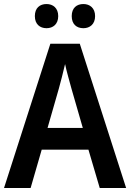

<svg xmlns="http://www.w3.org/2000/svg" viewBox="-20 -933 647 953"><path d="M153 -853C153 -813 178 -793 211 -793C243 -793 269 -813 269 -853C269 -893 243 -913 211 -913C178 -913 153 -894 153 -853ZM336 -853C336 -813 360 -793 394 -793C426 -793 452 -813 452 -853C452 -893 426 -913 394 -913C361 -913 336 -894 336 -853ZM475 0H606L376 -716H230L0 0H132L187 -190H419ZM335 -492 391 -298H216L272 -493C279 -519 295 -578 303 -615C310 -580 326 -526 335 -492Z"/></svg>

Font: Noto Sans Kannada SemiCondensed SemiBold
Style: Regular
Weight: 600
Width: 4
Designer: Jelle Bosma - Monotype Design Team
Foundry: Monotype Imaging Inc.
Version: Version 2.005